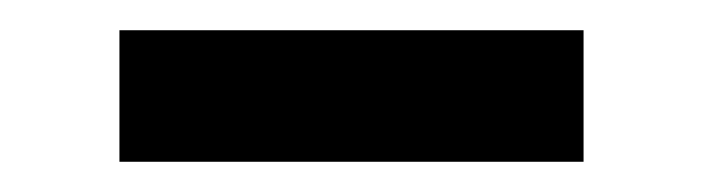

<svg xmlns="http://www.w3.org/2000/svg" viewBox="-20 -707 464 127"><path d="M366 -687V-600H59V-687Z"/></svg>

Font: Montserrat Subrayada
Style: Regular
Weight: 400
Designer: Julieta Ulanovsky
Foundry: Julieta Ulanovsky
Version: Version 2.001